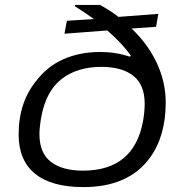

<svg xmlns="http://www.w3.org/2000/svg" viewBox="-20 -743 744 775"><path d="M316.9 12.2Q188 12.2 121.6 -41.7Q55.2 -95.7 55.2 -200.2Q55.2 -333 129.9 -420.9Q171.9 -475.6 237.1 -504.4Q302.2 -533.2 384.8 -533.2Q446.8 -533.2 504.9 -514.2L507.8 -519Q473.1 -567.9 413.1 -620.1L240.2 -606.9L250 -659.2L358.9 -666Q330.6 -687.5 282.2 -717.8L283.2 -723.1H383.8Q425.8 -700.2 458 -674.8L619.1 -687L609.9 -634.8L511.2 -627.9Q577.6 -564.5 613.3 -487.8Q648.9 -411.1 648.9 -329.1Q648.9 -193.4 585 -106Q498.5 12.2 316.9 12.2ZM314.9 -54.2Q520 -54.2 557.1 -252.9Q564 -291 564 -324.2Q564 -400.9 518.1 -437Q472.2 -473.1 389.2 -473.1Q292.5 -473.1 229.5 -424.8Q166.5 -376.5 147 -272.9Q139.2 -229.5 139.2 -202.1Q139.2 -125.5 185.3 -89.8Q231.4 -54.2 314.9 -54.2Z"/></svg>

Font: Archivo Expanded Light
Style: Italic
Weight: 300
Width: 7
Italic angle: -10°
Designer: Hector Gatti
Foundry: Omnibus-Type
Version: Version 2.001